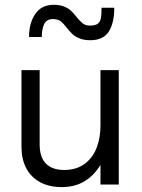

<svg xmlns="http://www.w3.org/2000/svg" viewBox="-20 -763 589 794"><path d="M68.8 -155.8V-473.1H144V-166.5Q144 -112.3 170.2 -86.2Q196.3 -60.1 245.1 -60.1Q295.9 -60.1 329.8 -85.2Q363.8 -110.4 379.6 -151.9Q395.5 -193.4 395.5 -243.2V-473.1H471.2V0H395.5V-81.5Q369.6 -37.6 329.6 -13.4Q289.6 10.7 235.4 10.7Q182.6 10.7 145 -10Q107.4 -30.8 88.1 -68.1Q68.8 -105.5 68.8 -155.8ZM256.3 -647.9Q242.2 -666.5 230.5 -675.3Q218.8 -684.1 199.2 -684.1Q172.4 -684.1 162.6 -663.3Q152.8 -642.6 152.8 -609.9H100.1Q100.1 -668 126 -705.6Q151.9 -743.2 202.1 -743.2Q227.1 -743.2 244.6 -736.1Q262.2 -729 273.2 -718.8Q284.2 -708.5 296.9 -692.4Q311.5 -674.3 322.8 -665.8Q334 -657.2 351.6 -657.2Q373.5 -657.2 383.8 -664.6Q394 -671.9 397 -686.5Q399.9 -701.2 399.9 -731H452.6Q452.6 -667 429.4 -631.8Q406.2 -596.7 354 -596.7Q327.1 -596.7 309.1 -604Q291 -611.3 280.3 -621.3Q269.5 -631.3 256.3 -647.9Z"/></svg>

Font: Glacial Indifference
Style: Regular
Weight: 400
Designer: Alfredo Marco Pradil
Foundry: Alfredo Marco Pradil
Version: Version 1.312